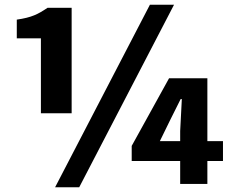

<svg xmlns="http://www.w3.org/2000/svg" viewBox="-20 -778 970 812"><path d="M153 -299H283V-745H181C141 -718 114 -704 51 -695V-616H153ZM213 14H315L716 -758H614ZM742 0H857V-97H923V-181H857V-447H695L537 -161V-97H742ZM742 -181H656L700 -271L744 -359H749L742 -224Z"/></svg>

Font: Noto Sans CJK TC Black
Style: Regular
Weight: 900
Designer: Ryoko NISHIZUKA 西塚涼子 (kana, bopomofo & ideographs); Paul D. Hunt (Latin, Greek & Cyrillic); Sandoll Communications 산돌커뮤니
Foundry: Adobe
Version: Version 2.004;hotconv 1.0.118;makeotfexe 2.5.65603